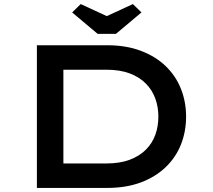

<svg xmlns="http://www.w3.org/2000/svg" viewBox="-20 -922 1044 942"><path d="M161 0V-700H506Q599 -700 671.5 -672.5Q744 -645 793.5 -597Q843 -549 868 -485.5Q893 -422 893 -350Q893 -277 868 -213.5Q843 -150 793 -102Q743 -54 671 -27Q599 0 506 0ZM291 -101 281 -120H501Q568 -120 616 -138Q664 -156 695.5 -187.5Q727 -219 742 -260.5Q757 -302 757 -350Q757 -397 742 -438.5Q727 -480 695.5 -512Q664 -544 616 -562Q568 -580 501 -580H278L291 -597ZM459 -756 334 -861 376 -902 519 -836H489L632 -902L674 -861L549 -756Z"/></svg>

Font: Lexend Tera Medium
Style: Regular
Weight: 500
Designer: Bonnie Shaver-Troup, Thomas Jockin
Foundry: Lexend
Version: Version 1.007